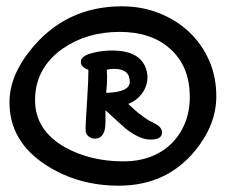

<svg xmlns="http://www.w3.org/2000/svg" viewBox="-20 -588 745 608"><path d="M356 0Q227 0 126 -65Q10 -140 10 -264Q10 -347 76 -429Q187 -568 366 -568Q429 -568 483.5 -546.5Q538 -525 578.5 -487Q619 -449 642 -397Q665 -345 665 -283Q665 -193 598 -111Q507 0 356 0ZM371 -77Q418 -77 456.5 -91.5Q495 -106 522.5 -133Q550 -160 565.5 -197.5Q581 -235 581 -281Q581 -379 518 -434Q459 -487 359 -487Q254 -487 177 -433Q91 -371 91 -271Q91 -175 187 -121Q267 -77 371 -77ZM456 -146Q423 -146 379 -180Q374 -184 358 -198.5Q342 -213 314 -239V-201Q314 -149 280 -149Q269 -149 260 -156.5Q251 -164 251 -176Q251 -192 252.5 -216Q254 -240 256 -272Q258 -304 259 -327.5Q260 -351 260 -367Q236 -375 236 -392Q236 -412 276 -421Q303 -428 336 -428Q414 -428 438 -381Q447 -362 447 -344Q447 -316 430 -292.5Q413 -269 386 -259Q397 -249 404.5 -242Q412 -235 417 -231Q438 -215 452 -206Q461 -202 475 -194Q493 -184 493 -168Q493 -146 456 -146ZM316 -294Q391 -296 391 -329Q391 -370 341 -370Q329 -370 318 -367Q319 -357 319 -350.5Q319 -344 319 -340Q319 -317 316 -294Z"/></svg>

Font: Dongol
Style: Regular
Weight: 400
Designer: Abdo Mohamed and Ibrahim Hamdi
Foundry: Protype Foundry
Version: Version 1.000;hotconv 1.0.109;makeotfexe 2.5.65596